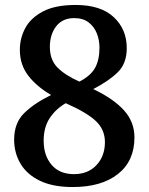

<svg xmlns="http://www.w3.org/2000/svg" viewBox="-20 -744 599 774"><path d="M273 10Q193 10 140.5 -15.5Q88 -41 62.5 -84.5Q37 -128 37 -181Q37 -249 78.5 -289Q120 -329 186 -361Q128 -395 94 -439Q60 -483 60 -543Q60 -590 82 -631Q104 -672 153.5 -698Q203 -724 285 -724Q386 -724 438.5 -675Q491 -626 491 -550Q491 -488 454.5 -452.5Q418 -417 356 -385Q439 -345 480.5 -298.5Q522 -252 522 -190Q522 -95 455.5 -42.5Q389 10 273 10ZM300 -415Q345 -438 363 -470Q381 -502 381 -552Q381 -582 370.5 -609Q360 -636 337.5 -653.5Q315 -671 279 -671Q232 -671 206.5 -638Q181 -605 181 -555Q181 -503 211.5 -472Q242 -441 300 -415ZM278 -42Q335 -42 369 -78.5Q403 -115 403 -171Q403 -221 367 -255.5Q331 -290 245 -328Q205 -305 180.5 -268Q156 -231 156 -177Q156 -117 188 -79.5Q220 -42 278 -42Z"/></svg>

Font: Noto Serif Bengali
Style: Bold
Weight: 700
Designer: Juan Bruce, Universal Thirst, Indian Type Foundry and the Monotype Design Team.
Foundry: Monotype Imaging Inc.
Version: Version 2.003; ttfautohint (v1.8.4.7-5d5b)